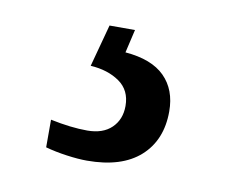

<svg xmlns="http://www.w3.org/2000/svg" viewBox="-42 -59 418 349"><g transform="rotate(10 166.5 115.5)"><path d="M137 240Q121 240 99.5 237Q78 234 60 229V178Q98 186 128 186Q157 186 173 170.5Q189 155 189 130Q189 101 167.5 86Q146 71 114 69L135 -9H182L172 34Q221 38 245 62Q269 86 269 126Q269 179 235 209.5Q201 240 137 240Z"/></g></svg>

Font: Noto Serif Vithkuqi
Style: Regular
Weight: 400
Version: Version 1.005